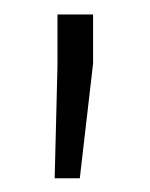

<svg xmlns="http://www.w3.org/2000/svg" viewBox="-20 -782 210 269"><path d="M110.4 -692.9 91.8 -532.2H56.6L60.5 -688.5V-761.7H110.4Z"/></svg>

Font: Roboto Web
Style: Light
Weight: 300
Designer: Google
Version: Version 1.200310; 2013